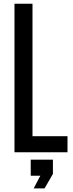

<svg xmlns="http://www.w3.org/2000/svg" viewBox="-20 -820 391 1034"><path d="M58 0V-800H155V-86.5H343.5V0ZM161.5 194.5 197 126.5H145.5V40H265V116.5L220 194.5Z"/></svg>

Font: Big Shoulders Text Thin SemiBold
Style: Regular
Weight: 600
Version: Version 2.002